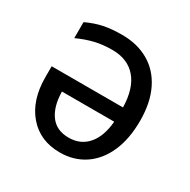

<svg xmlns="http://www.w3.org/2000/svg" viewBox="-131 -669 793 802"><g transform="rotate(30 266.0 -268.0)"><path d="M481 -272Q481 -185 453 -121.5Q425 -58 374 -24Q323 10 256 10Q160 10 103.5 -56Q47 -122 47 -232V-285H391Q389 -376 348 -423.5Q307 -471 233 -471Q187 -471 149.5 -462Q112 -453 70 -434V-511Q110 -530 148 -538Q186 -546 237 -546Q310 -546 365 -514.5Q420 -483 450.5 -421.5Q481 -360 481 -272ZM137 -215Q138 -144 168 -103Q198 -62 257 -62Q314 -62 348.5 -102Q383 -142 389 -215Z"/></g></svg>

Font: Noto Sans Display
Style: Regular
Weight: 400
Designer: Monotype Design team
Foundry: Monotype Imaging Inc.
Version: Version 1.000